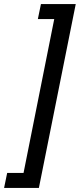

<svg xmlns="http://www.w3.org/2000/svg" viewBox="-50 -780 390 938"><path d="M320 -760 140 138H-30L-15 65H65L215 -687H135L150 -760Z"/></svg>

Font: IBM Plex Sans Cond Medm
Style: Italic
Weight: 500
Width: 3
Italic angle: -11°
Designer: Mike Abbink, Paul van der Laan, Pieter van Rosmalen
Foundry: Bold Monday
Version: Version 1.3